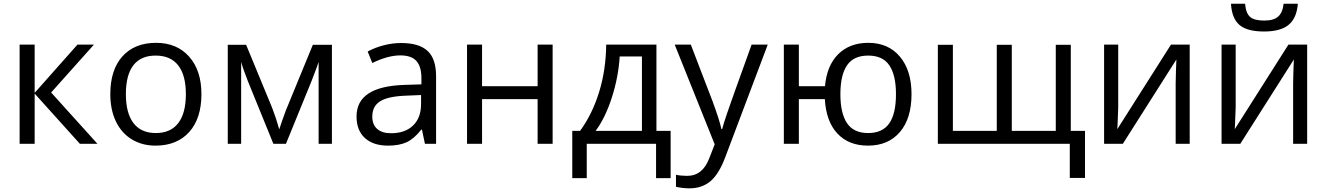

<svg xmlns="http://www.w3.org/2000/svg" viewBox="-20 -776 7159 1036"><path d="M397.9 -535.2H486.8L255.9 -276.9L505.9 0H411.1L167 -271V0H85.9V-535.2H167V-274.9Z M1066.9 -268.1Q1066.9 -137.2 1001 -63.7Q935.1 9.8 818.8 9.8Q747.1 9.8 691.4 -23.9Q635.7 -57.6 605.5 -120.6Q575.2 -183.6 575.2 -268.1Q575.2 -398.9 640.6 -471.9Q706.1 -544.9 822.3 -544.9Q934.6 -544.9 1000.7 -470.2Q1066.9 -395.5 1066.9 -268.1ZM659.2 -268.1Q659.2 -165.5 700.2 -111.8Q741.2 -58.1 820.8 -58.1Q900.4 -58.1 941.7 -111.6Q982.9 -165 982.9 -268.1Q982.9 -370.1 941.7 -423.1Q900.4 -476.1 819.8 -476.1Q740.2 -476.1 699.7 -423.8Q659.2 -371.6 659.2 -268.1Z M1486.8 -78.1 1502 -123.5 1522.9 -181.2 1668 -534.2H1771V0H1699.2V-441.9L1689.5 -413.6L1661.1 -338.9L1522.9 0H1455.1L1316.9 -339.8Q1291 -405.3 1281.2 -441.9V0H1209V-534.2H1308.1L1448.2 -194.8Q1469.2 -141.1 1486.8 -78.1Z M2272.9 0 2256.8 -76.2H2252.9Q2212.9 -25.9 2173.1 -8.1Q2133.3 9.8 2073.7 9.8Q1994.1 9.8 1949 -31.2Q1903.8 -72.3 1903.8 -147.9Q1903.8 -310.1 2163.1 -317.9L2253.9 -320.8V-354Q2253.9 -417 2226.8 -447Q2199.7 -477.1 2140.1 -477.1Q2073.2 -477.1 1988.8 -436L1963.9 -498Q2003.4 -519.5 2050.5 -531.7Q2097.7 -543.9 2145 -543.9Q2240.7 -543.9 2286.9 -501.5Q2333 -459 2333 -365.2V0ZM2089.8 -57.1Q2165.5 -57.1 2208.7 -98.6Q2252 -140.1 2252 -214.8V-263.2L2170.9 -259.8Q2074.2 -256.3 2031.5 -229.7Q1988.8 -203.1 1988.8 -147Q1988.8 -103 2015.4 -80.1Q2042 -57.1 2089.8 -57.1Z M2581.1 -535.2V-311H2880.9V-535.2H2961.9V0H2880.9V-241.2H2581.1V0H2500V-535.2Z M3598.6 185.1H3520V0H3146V185.1H3067.9V-69.8H3109.9Q3175.3 -158.7 3212.4 -278.3Q3249.5 -397.9 3251 -535.2H3522V-69.8H3598.6ZM3443.8 -69.8V-471.2H3323.7Q3317.4 -362.8 3282 -251.7Q3246.6 -140.6 3193.8 -69.8Z M3620.6 -535.2H3707.5L3824.7 -230Q3863.3 -125.5 3872.6 -79.1H3876.5Q3882.8 -104 3903.1 -164.3Q3923.3 -224.6 4035.6 -535.2H4122.6L3892.6 74.2Q3858.4 164.6 3812.7 202.4Q3767.1 240.2 3700.7 240.2Q3663.6 240.2 3627.4 231.9V167Q3654.3 172.9 3687.5 172.9Q3771 172.9 3806.6 79.1L3836.4 2.9Z M4898.4 -268.1Q4898.4 -136.7 4835.7 -63.5Q4772.9 9.8 4663.6 9.8Q4559.6 9.8 4498.5 -55.4Q4437.5 -120.6 4430.7 -241.2H4290.5V0H4209.5V-535.2H4290.5V-311H4431.6Q4441.4 -422.4 4502.9 -483.6Q4564.5 -544.9 4665.5 -544.9Q4772.9 -544.9 4835.7 -470.5Q4898.4 -396 4898.4 -268.1ZM4514.6 -268.1Q4514.6 -165 4550.3 -111.6Q4585.9 -58.1 4664.6 -58.1Q4741.7 -58.1 4778.1 -110.1Q4814.5 -162.1 4814.5 -268.1Q4814.5 -370.6 4778.8 -423.3Q4743.2 -476.1 4664.6 -476.1Q4585.9 -476.1 4550.3 -423.3Q4514.6 -370.6 4514.6 -268.1Z M5439.5 -69.8H5676.8V-534.2H5757.8V-69.8H5834.5V184.1H5752.4V0H5040.5V-534.2H5121.6V-69.8H5358.4V-534.2H5439.5Z M6013.7 -535.2V-195.8L6010.3 -106.9L6008.8 -79.1L6298.3 -535.2H6399.4V0H6323.7V-327.1L6325.2 -391.6L6327.6 -455.1L6038.6 0H5937.5V-535.2Z M6647.5 -535.2V-195.8L6644 -106.9L6642.6 -79.1L6932.1 -535.2H7033.2V0H6957.5V-327.1L6959 -391.6L6961.4 -455.1L6672.4 0H6571.3V-535.2ZM6800.3 -606Q6710 -606 6668.5 -640.9Q6627 -675.8 6622.1 -755.9H6698.2Q6702.6 -705.1 6724.9 -685.1Q6747.1 -665 6802.2 -665Q6852.5 -665 6876.7 -686.5Q6900.9 -708 6906.2 -755.9H6982.9Q6977.1 -678.7 6933.6 -642.3Q6890.1 -606 6800.3 -606Z"/></svg>

Font: HunimalSansv1.5
Style: Regular
Weight: 400
Foundry: Ascender Corporation
Version: Version 1.10